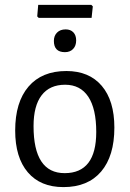

<svg xmlns="http://www.w3.org/2000/svg" viewBox="-20 -756 531 784"><path d="M353 -736 359 -730 354 -683H138L132 -689L136 -736ZM248 -636Q268 -636 279.5 -624Q291 -612 291 -591Q291 -569 278.5 -556Q266 -543 245 -543Q200 -543 200 -589Q200 -610 213 -623Q226 -636 248 -636ZM251 -466Q344 -466 395.5 -405.5Q447 -345 447 -235Q447 -119 393 -55.5Q339 8 239 8Q145 8 93.5 -52.5Q42 -113 42 -223Q42 -339 96.5 -402.5Q151 -466 251 -466ZM246 -410Q183 -410 150 -367Q117 -324 117 -241Q117 -49 244 -49Q373 -49 373 -217Q373 -312 340.5 -361Q308 -410 246 -410Z"/></svg>

Font: Alegreya Sans SC
Style: Regular
Weight: 400
Designer: Juan Pablo del Peral
Foundry: Huerta Tipografica
Version: Version 2.007